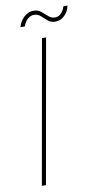

<svg xmlns="http://www.w3.org/2000/svg" viewBox="-94 -880 492 924"><g transform="rotate(-10 152.5 -418.5)"><path d="M33 0 157 -700H177L53 0ZM64 -770Q72 -799 93 -818Q114 -837 139 -837Q161 -837 176 -824.5Q191 -812 205 -799.5Q219 -787 236 -787Q253 -787 265.5 -799Q278 -811 285 -833H305Q300 -806 280.5 -786.5Q261 -767 235 -767Q213 -767 198.5 -779.5Q184 -792 170.5 -804.5Q157 -817 138 -817Q121 -817 107.5 -805Q94 -793 85 -770Z"/></g></svg>

Font: DM Sans 11pt Thin
Style: Italic
Weight: 250
Italic angle: -10°
Version: Version 4.004;gftools[0.9.30]